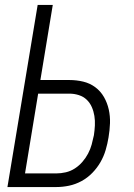

<svg xmlns="http://www.w3.org/2000/svg" viewBox="-20 -755 540 775"><path d="M10 0 132 -735H193L143 -432H260Q289 -432 316 -425.5Q343 -419 364.5 -403Q386 -387 399.5 -363.5Q413 -340 419 -313Q425 -286 424 -257.5Q423 -229 418 -200Q414 -175 406.5 -149.5Q399 -124 385.5 -100.5Q372 -77 352.5 -57Q333 -37 309 -24Q285 -11 259 -5.5Q233 0 207 0ZM81 -55H207Q226 -55 245.5 -59.5Q265 -64 282 -75Q299 -86 312.5 -101.5Q326 -117 335.5 -135Q345 -153 350 -171.5Q355 -190 359 -209Q362 -229 363 -248.5Q364 -268 361 -287Q358 -306 350.5 -323Q343 -340 330 -352.5Q317 -365 298.5 -371Q280 -377 260 -377H134Z"/></svg>

Font: Iosevka SS04 Light
Style: Italic
Weight: 300
Italic angle: -9°
Monospace: yes
Designer: Belleve Invis
Foundry: Belleve Invis
Version: Version 19.0.0; ttfautohint (v1.8.4)